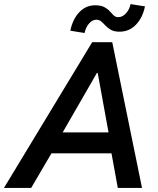

<svg xmlns="http://www.w3.org/2000/svg" viewBox="-63 -928 782 948"><path d="M-43.5 0 392.1 -719.7H491.2L638.2 0H518.6L481.9 -201.7L478 -246.1L419.4 -567.9H415.5L230.5 -246.6L208.5 -200.7L90.8 0ZM139.2 -170.9 160.2 -274.4H545.9L524.9 -170.9ZM354.5 -765.1 284.2 -776.4Q295.9 -833.5 328.4 -867.7Q360.8 -901.9 406.7 -901.9Q435.1 -901.9 451.7 -893.1Q468.3 -884.3 478.5 -872.8Q488.8 -861.3 498 -852.3Q507.3 -843.3 520.5 -843.3Q542.5 -843.3 559.6 -862.8Q576.7 -882.3 581.5 -907.7L652.8 -896.5Q641.6 -840.8 608.4 -806.2Q575.2 -771.5 527.3 -771.5Q501 -771.5 485.1 -780.5Q469.2 -789.6 458.5 -801Q447.8 -812.5 437.5 -821.5Q427.2 -830.6 412.6 -830.6Q393.1 -830.6 377 -812.3Q360.8 -793.9 354.5 -765.1Z"/></svg>

Font: Reddit Sans SemiBold
Style: Italic
Weight: 600
Italic angle: -11.25°
Designer: Stephen Hutchings
Version: Version 1.013